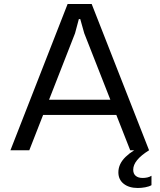

<svg xmlns="http://www.w3.org/2000/svg" viewBox="-20 -749 796 957"><path d="M32 0 317 -729H437L723 0H629L400 -583L380 -654H373L354 -583L126 0ZM180 -176 210 -252H544L575 -176ZM667 188Q623 188 596.5 167Q570 146 570 110Q570 68 606 33Q642 -2 701 -26L714 -15L723 0Q683 25 663.5 49Q644 73 644 97Q644 117 656.5 127.5Q669 138 691 138Q703 138 714.5 135.5Q726 133 735 127V174Q723 181 704 184.5Q685 188 667 188Z"/></svg>

Font: Hubot Sans
Style: Regular
Weight: 400
Designer: Deni Anggara
Foundry: GitHub, Inc., Subsidiary of Microsoft Corporation
Version: Version 2.000